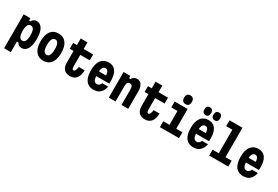

<svg xmlns="http://www.w3.org/2000/svg" viewBox="102 -2344 5796 3999"><g transform="rotate(30 3000.0 -345.0)"><path d="M67 200V-615H229V-561H266Q282 -595 309.5 -613Q337 -631 374 -631Q434 -631 476 -593Q518 -555 540 -483.5Q562 -412 562 -308Q562 -204 540 -131.5Q518 -59 476 -21.5Q434 16 374 16Q338 16 310 -2Q282 -20 266 -53H229V200ZM314 -125Q361 -125 384.5 -171Q408 -217 408 -308Q408 -399 384.5 -444.5Q361 -490 314 -490Q267 -490 243.5 -444Q220 -398 220 -307Q220 -217 243.5 -171Q267 -125 314 -125Z M900 19Q821 19 765.5 -19Q710 -57 681 -130Q652 -203 652 -307Q652 -412 681 -485Q710 -558 765 -596Q820 -634 900 -634Q980 -634 1035 -596Q1090 -558 1119 -485Q1148 -412 1148 -307Q1148 -203 1119 -130Q1090 -57 1035 -19Q980 19 900 19ZM900 -122Q947 -122 970.5 -169Q994 -216 994 -307Q994 -399 970.5 -446Q947 -493 900 -493Q853 -493 829.5 -446Q806 -399 806 -307Q806 -216 829.5 -169Q853 -122 900 -122Z M1510 -774V-615H1738V-474H1510V-197Q1510 -160 1520 -141Q1530 -122 1549 -122Q1571 -122 1585.5 -150Q1600 -178 1610 -240H1751Q1747 -112 1694.5 -46.5Q1642 19 1542 19Q1447 19 1397.5 -35.5Q1348 -90 1348 -195V-474H1257V-615H1348V-774Z M1982 -370H2252L2193 -314Q2193 -409 2172.5 -453Q2152 -497 2107 -497Q2060 -497 2038 -450.5Q2016 -404 2016 -311Q2016 -211 2038 -164.5Q2060 -118 2112 -118Q2142 -118 2164 -135.5Q2186 -153 2205 -191H2346Q2331 -122 2298.5 -75Q2266 -28 2219 -4.5Q2172 19 2109 19Q2028 19 1973 -18Q1918 -55 1890.5 -128.5Q1863 -202 1863 -311Q1863 -415 1891.5 -487Q1920 -559 1974.5 -596.5Q2029 -634 2107 -634Q2182 -634 2232.5 -598Q2283 -562 2308.5 -491Q2334 -420 2334 -314Q2334 -295 2333 -283Q2332 -271 2331 -257H1982Z M2470 0V-615H2632V-560H2670Q2684 -595 2714.5 -614.5Q2745 -634 2786 -634Q2834 -634 2867.5 -609.5Q2901 -585 2919 -538.5Q2937 -492 2937 -426V0H2775V-368Q2775 -424 2757.5 -451Q2740 -478 2704 -478Q2667 -478 2649.5 -451Q2632 -424 2632 -368V0Z M3310 -774V-615H3538V-474H3310V-197Q3310 -160 3320 -141Q3330 -122 3349 -122Q3371 -122 3385.5 -150Q3400 -178 3410 -240H3551Q3547 -112 3494.5 -46.5Q3442 19 3342 19Q3247 19 3197.5 -35.5Q3148 -90 3148 -195V-474H3057V-615H3148V-774Z M3699 -615H4010V-141H4158V0H3699V-141H3848V-474H3699ZM3921 -680Q3876 -680 3852 -707Q3828 -734 3828 -785Q3828 -837 3852 -863.5Q3876 -890 3921 -890Q3967 -890 3990.5 -863Q4014 -836 4014 -785Q4014 -734 3990.5 -707Q3967 -680 3921 -680Z M4382 -370H4652L4593 -314Q4593 -409 4572.5 -453Q4552 -497 4507 -497Q4460 -497 4438 -450.5Q4416 -404 4416 -311Q4416 -211 4438 -164.5Q4460 -118 4512 -118Q4542 -118 4564 -135.5Q4586 -153 4605 -191H4746Q4731 -122 4698.5 -75Q4666 -28 4619 -4.5Q4572 19 4509 19Q4428 19 4373 -18Q4318 -55 4290.5 -128.5Q4263 -202 4263 -311Q4263 -415 4291.5 -487Q4320 -559 4374.5 -596.5Q4429 -634 4507 -634Q4582 -634 4632.5 -598Q4683 -562 4708.5 -491Q4734 -420 4734 -314Q4734 -295 4733 -283Q4732 -271 4731 -257H4382ZM4397 -691Q4357 -691 4336.5 -715Q4316 -739 4316 -785Q4316 -831 4336.5 -855Q4357 -879 4397 -879Q4437 -879 4457 -855Q4477 -831 4477 -785Q4477 -739 4457 -715Q4437 -691 4397 -691ZM4615 -691Q4576 -691 4555.5 -715Q4535 -739 4535 -785Q4535 -831 4555.5 -855Q4576 -879 4615 -879Q4655 -879 4675.5 -855Q4696 -831 4696 -785Q4696 -739 4675.5 -715Q4655 -691 4615 -691Z M4884 -848H5195V-141H5343V0H4884V-141H5033V-707H4884Z M5582 -370H5852L5793 -314Q5793 -409 5772.5 -453Q5752 -497 5707 -497Q5660 -497 5638 -450.5Q5616 -404 5616 -311Q5616 -211 5638 -164.5Q5660 -118 5712 -118Q5742 -118 5764 -135.5Q5786 -153 5805 -191H5946Q5931 -122 5898.5 -75Q5866 -28 5819 -4.5Q5772 19 5709 19Q5628 19 5573 -18Q5518 -55 5490.5 -128.5Q5463 -202 5463 -311Q5463 -415 5491.5 -487Q5520 -559 5574.5 -596.5Q5629 -634 5707 -634Q5782 -634 5832.5 -598Q5883 -562 5908.5 -491Q5934 -420 5934 -314Q5934 -295 5933 -283Q5932 -271 5931 -257H5582Z"/></g></svg>

Font: Martian Mono Condensed
Style: Bold
Weight: 700
Width: 3
Designer: Roman Shamin
Foundry: Evil Martians
Version: Version 1.000